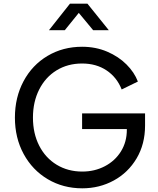

<svg xmlns="http://www.w3.org/2000/svg" viewBox="-20 -1011 857 1043"><path d="M61 -372Q61 -482 108 -570Q155 -658 238.5 -707.5Q322 -757 426 -757Q500 -757 562 -730.5Q624 -704 667 -661Q710 -618 729 -568L641 -525Q615 -591 559 -628.5Q503 -666 426 -666Q348 -666 287.5 -629Q227 -592 193 -525Q159 -458 159 -372Q159 -286 193 -219.5Q227 -153 288 -116Q349 -79 427 -79Q494 -79 549.5 -108Q605 -137 637 -188.5Q669 -240 669 -306V-310H426V-395H768V-329Q768 -228 722 -150.5Q676 -73 598 -30.5Q520 12 427 12Q323 12 239.5 -37.5Q156 -87 108.5 -174.5Q61 -262 61 -372ZM360 -991H455L571 -847H486L408 -941L332 -847H246Z"/></svg>

Font: Evergrow Sans 
Style: Medium
Weight: 500
Foundry: 10Web
Version: Version 1.000